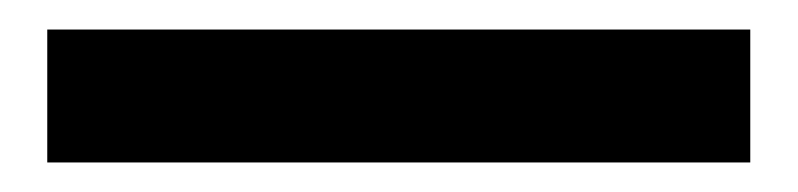

<svg xmlns="http://www.w3.org/2000/svg" viewBox="-20 -20 540 130"><path d="M12 90V0H488V90Z"/></svg>

Font: Nunito Sans 6pt
Style: Bold
Weight: 700
Version: Version 3.101;gftools[0.9.27]